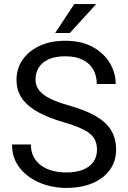

<svg xmlns="http://www.w3.org/2000/svg" viewBox="-20 -923 634 953"><path d="M461.4 -179.7Q461.4 -212.9 447.3 -236.3Q433.1 -259.8 396.5 -278.8Q359.9 -297.9 292.5 -317.4Q222.2 -337.9 170.4 -365.7Q118.7 -393.6 90.3 -432.9Q62 -472.2 62 -527.3Q62 -582.5 92 -626.2Q122.1 -669.9 176.5 -695.3Q231 -720.7 303.7 -720.7Q383.8 -720.7 439.7 -690.2Q495.6 -659.7 524.9 -610.6Q554.2 -561.5 554.2 -505.9H460.4Q460.4 -545.9 443.4 -576.9Q426.3 -607.9 391.6 -625.7Q356.9 -643.6 303.7 -643.6Q253.4 -643.6 220.7 -628.4Q188 -613.3 172.1 -587.4Q156.2 -561.5 156.2 -528.3Q156.2 -498.5 173.6 -475.6Q190.9 -452.6 227.5 -434.1Q264.2 -415.5 322.8 -399.4Q403.3 -376.5 455.1 -346.7Q506.8 -316.9 531.5 -276.4Q556.2 -235.8 556.2 -180.7Q556.2 -123 525.4 -80.1Q494.6 -37.1 439 -13.7Q383.3 9.8 308.1 9.8Q258.8 9.8 211.2 -3.9Q163.6 -17.6 124.8 -44.9Q85.9 -72.3 62.7 -112.5Q39.6 -152.8 39.6 -206.1H133.3Q133.3 -169.4 147.5 -143.3Q161.6 -117.2 186.3 -100.1Q210.9 -83 242.4 -75Q273.9 -66.9 308.1 -66.9Q357.4 -66.9 391.6 -80.6Q425.8 -94.2 443.6 -119.6Q461.4 -145 461.4 -179.7ZM253.9 -759.3 348.6 -902.8H457.5L326.7 -759.3Z"/></svg>

Font: Vazirmatn
Style: Regular
Weight: 400
Designer: Saber Rastikerdar
Foundry: Saber Rastikerdar
Version: Version 33.003;September 2, 2022;FontCreator 14.0.0.2862 64-